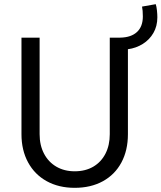

<svg xmlns="http://www.w3.org/2000/svg" viewBox="-20 -902 782 930"><path d="M84 -252V-719.7H171.9V-252Q171.9 -198.7 193.1 -158Q214.4 -117.2 252.9 -94.7Q291.5 -72.3 341.8 -72.3Q393.6 -72.3 431.9 -94.7Q470.2 -117.2 491 -158Q511.7 -198.7 511.7 -252V-719.7H562.5Q615.2 -720.7 643.6 -747.1Q671.9 -773.4 671.9 -822.3Q671.9 -852.1 668 -870.1L734.4 -881.8Q738.3 -870.1 740.2 -851.6Q742.2 -833 742.2 -818.4Q742.2 -775.4 723.1 -742.4Q704.1 -709.5 671.6 -689.2Q639.2 -668.9 599.6 -663.6V-252Q599.6 -173.8 568.1 -115Q536.6 -56.2 478.3 -24.2Q419.9 7.8 341.8 7.8Q264.6 7.8 206.3 -24.4Q147.9 -56.6 116 -115.5Q84 -174.3 84 -252Z"/></svg>

Font: Reddit Sans Chocolate
Style: Regular
Weight: 400
Designer: Stephen Hutchings
Foundry: Reddit
Version: Version 1.013